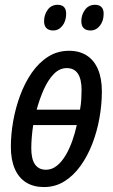

<svg xmlns="http://www.w3.org/2000/svg" viewBox="-20 -755 460 785"><path d="M159.7 9.8Q117.2 9.8 86.9 -9Q56.6 -27.8 40.5 -64.7Q24.4 -101.6 24.4 -154.8Q24.4 -205.1 33.9 -259.5Q43.5 -314 62.5 -365.2Q81.5 -416.5 110.1 -457.8Q138.7 -499 176.8 -523.2Q214.8 -547.4 262.7 -547.4Q304.7 -547.4 334.7 -528.1Q364.7 -508.8 380.6 -471.7Q396.5 -434.6 396.5 -380.9Q396.5 -328.1 386.7 -272.9Q377 -217.8 357.4 -167.2Q337.9 -116.7 309.3 -76.9Q280.8 -37.1 243.4 -13.7Q206.1 9.8 159.7 9.8ZM168 -61Q192.4 -61 212.6 -77.4Q232.9 -93.8 248.5 -120.4Q264.2 -147 275.6 -179.4Q287.1 -211.9 293.9 -243.7H115.7Q111.8 -218.3 109.9 -193.8Q107.9 -169.4 107.9 -148.9Q107.9 -105 123 -83Q138.2 -61 168 -61ZM129.9 -306.6H307.1Q311 -327.1 312.3 -348.1Q313.5 -369.1 313.5 -387.2Q313.5 -431.6 298.3 -454.1Q283.2 -476.6 252.9 -476.6Q223.6 -476.6 200.2 -452.6Q176.8 -428.7 159.4 -390.1Q142.1 -351.6 129.9 -306.6ZM350.1 -630.4Q332 -630.4 322.3 -639.9Q312.5 -649.4 312.5 -668.5Q312.5 -694.3 327.4 -714.8Q342.3 -735.4 368.7 -735.4Q385.3 -735.4 394.5 -726.3Q403.8 -717.3 403.8 -699.2Q403.8 -669.4 388.4 -649.9Q373 -630.4 350.1 -630.4ZM197.3 -630.4Q179.7 -630.4 169.9 -639.9Q160.2 -649.4 160.2 -668.5Q160.2 -694.3 174.8 -714.8Q189.5 -735.4 216.3 -735.4Q227.1 -735.4 234.6 -731.4Q242.2 -727.5 246.3 -719.5Q250.5 -711.4 250.5 -699.2Q250.5 -669.4 235.4 -649.9Q220.2 -630.4 197.3 -630.4Z"/></svg>

Font: Open Sans Condensed Medium
Style: Italic
Weight: 500
Width: 3
Italic angle: -12°
Designer: Monotype Design Team
Foundry: Monotype Imaging Inc.
Version: Version 3.000